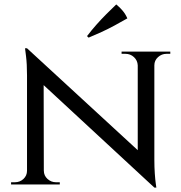

<svg xmlns="http://www.w3.org/2000/svg" viewBox="-20 -833 819 867"><path d="M102 -615 667 -95 677 14 113 -508ZM105 -62V0H30V-10Q30 -10 38.5 -10Q47 -10 47 -10Q70 -10 86 -25Q102 -40 102 -62ZM178 -62Q178 -40 194.5 -25Q211 -10 233 -10Q233 -10 241.5 -10Q250 -10 250 -10V0H175V-62ZM102 -615 177 -527 178 0H102V-493Q102 -544 97.5 -579.5Q93 -615 93 -615ZM677 -600V-111Q677 -78 679 -49.5Q681 -21 683.5 -3.5Q686 14 686 14H677L602 -75V-600ZM674 -538V-600H749V-590Q749 -590 740.5 -590Q732 -590 732 -590Q710 -590 693.5 -575Q677 -560 677 -538ZM602 -538Q601 -560 585 -575Q569 -590 546 -590Q546 -590 537.5 -590Q529 -590 529 -590V-600H604V-538ZM373 -670Q392 -695 414.5 -720.5Q437 -746 460.5 -769.5Q484 -793 505 -813Q521 -800 534 -784.5Q547 -769 555 -750Q527 -734 497.5 -718Q468 -702 438.5 -688.5Q409 -675 380 -663Z"/></svg>

Font: Cinzel Eorzea
Style: Regular
Weight: 500
Designer: Natanael Gama
Version: Version 2.000